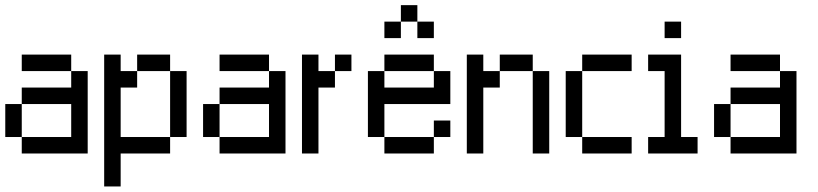

<svg xmlns="http://www.w3.org/2000/svg" viewBox="-20 -582 3102 728"><path d="M62.5 -312.5V-375H125V-312.5ZM125 -312.5V-375H187.5V-312.5ZM187.5 -312.5V-375H250V-312.5ZM250 -250V-312.5H312.5V-250ZM250 -187.5V-250H312.5V-187.5ZM250 -125V-187.5H312.5V-125ZM250 -62.5V-125H312.5V-62.5ZM250 0V-62.5H312.5V0ZM187.5 0V-62.5H250V0ZM125 0V-62.5H187.5V0ZM62.5 0V-62.5H125V0ZM0 -62.5V-125H62.5V-62.5ZM0 -125V-187.5H62.5V-125ZM62.5 -187.5V-250H125V-187.5ZM125 -187.5V-250H187.5V-187.5ZM187.5 -187.5V-250H250V-187.5Z M375 -312.5V-375H437.5V-312.5ZM375 -250V-312.5H437.5V-250ZM375 -187.5V-250H437.5V-187.5ZM375 -125V-187.5H437.5V-125ZM375 -62.5V-125H437.5V-62.5ZM375 0V-62.5H437.5V0ZM375 62.5V0H437.5V62.5ZM375 125V62.5H437.5V125ZM437.5 0V-62.5H500V0ZM500 0V-62.5H562.5V0ZM562.5 0V-62.5H625V0ZM625 -62.5V-125H687.5V-62.5ZM625 -125V-187.5H687.5V-125ZM625 -187.5V-250H687.5V-187.5ZM625 -250V-312.5H687.5V-250ZM562.5 -312.5V-375H625V-312.5ZM500 -312.5V-375H562.5V-312.5ZM437.5 -250V-312.5H500V-250Z M812.5 -312.5V-375H875V-312.5ZM875 -312.5V-375H937.5V-312.5ZM937.5 -312.5V-375H1000V-312.5ZM1000 -250V-312.5H1062.5V-250ZM1000 -187.5V-250H1062.5V-187.5ZM1000 -125V-187.5H1062.5V-125ZM1000 -62.5V-125H1062.5V-62.5ZM1000 0V-62.5H1062.5V0ZM937.5 0V-62.5H1000V0ZM875 0V-62.5H937.5V0ZM812.5 0V-62.5H875V0ZM750 -62.5V-125H812.5V-62.5ZM750 -125V-187.5H812.5V-125ZM812.5 -187.5V-250H875V-187.5ZM875 -187.5V-250H937.5V-187.5ZM937.5 -187.5V-250H1000V-187.5Z M1250 -312.5V-375H1312.5V-312.5ZM1125 -250V-312.5H1187.5V-250ZM1125 0V-62.5H1187.5V0ZM1125 -187.5V-250H1187.5V-187.5ZM1125 -125V-187.5H1187.5V-125ZM1125 -62.5V-125H1187.5V-62.5ZM1187.5 -250V-312.5H1250V-250ZM1125 -312.5V-375H1187.5V-312.5Z M1437.5 -437.5V-500H1500V-437.5ZM1500 -500V-562.5H1562.5V-500ZM1562.5 -437.5V-500H1625V-437.5ZM1437.5 -312.5V-375H1500V-312.5ZM1500 -312.5V-375H1562.5V-312.5ZM1562.5 -312.5V-375H1625V-312.5ZM1625 -250V-312.5H1687.5V-250ZM1625 -187.5V-250H1687.5V-187.5ZM1562.5 -187.5V-250H1625V-187.5ZM1500 -187.5V-250H1562.5V-187.5ZM1437.5 -187.5V-250H1500V-187.5ZM1375 -250V-312.5H1437.5V-250ZM1375 -187.5V-250H1437.5V-187.5ZM1375 -125V-187.5H1437.5V-125ZM1375 -62.5V-125H1437.5V-62.5ZM1437.5 0V-62.5H1500V0ZM1500 0V-62.5H1562.5V0ZM1562.5 0V-62.5H1625V0ZM1625 -62.5V-125H1687.5V-62.5Z M1750 -312.5V-375H1812.5V-312.5ZM1750 -250V-312.5H1812.5V-250ZM1750 -187.5V-250H1812.5V-187.5ZM1750 -125V-187.5H1812.5V-125ZM1750 -62.5V-125H1812.5V-62.5ZM1750 0V-62.5H1812.5V0ZM1812.5 -250V-312.5H1875V-250ZM1875 -312.5V-375H1937.5V-312.5ZM1937.5 -312.5V-375H2000V-312.5ZM2000 -250V-312.5H2062.5V-250ZM2000 -187.5V-250H2062.5V-187.5ZM2000 -125V-187.5H2062.5V-125ZM2000 -62.5V-125H2062.5V-62.5ZM2000 0V-62.5H2062.5V0Z M2187.5 -312.5V-375H2250V-312.5ZM2250 -312.5V-375H2312.5V-312.5ZM2312.5 -312.5V-375H2375V-312.5ZM2125 -250V-312.5H2187.5V-250ZM2125 -187.5V-250H2187.5V-187.5ZM2125 -125V-187.5H2187.5V-125ZM2125 -62.5V-125H2187.5V-62.5ZM2187.5 0V-62.5H2250V0ZM2250 0V-62.5H2312.5V0ZM2312.5 0V-62.5H2375V0Z M2437.5 -312.5V-375H2500V-312.5ZM2500 -312.5V-375H2562.5V-312.5ZM2500 -250V-312.5H2562.5V-250ZM2500 -187.5V-250H2562.5V-187.5ZM2500 -125V-187.5H2562.5V-125ZM2500 -62.5V-125H2562.5V-62.5ZM2500 0V-62.5H2562.5V0ZM2437.5 0V-62.5H2500V0ZM2562.5 0V-62.5H2625V0ZM2500 -437.5V-500H2562.5V-437.5Z M2750 -312.5V-375H2812.5V-312.5ZM2812.5 -312.5V-375H2875V-312.5ZM2875 -312.5V-375H2937.5V-312.5ZM2937.5 -250V-312.5H3000V-250ZM2937.5 -187.5V-250H3000V-187.5ZM2937.5 -125V-187.5H3000V-125ZM2937.5 -62.5V-125H3000V-62.5ZM2937.5 0V-62.5H3000V0ZM2875 0V-62.5H2937.5V0ZM2812.5 0V-62.5H2875V0ZM2750 0V-62.5H2812.5V0ZM2687.5 -62.5V-125H2750V-62.5ZM2687.5 -125V-187.5H2750V-125ZM2750 -187.5V-250H2812.5V-187.5ZM2812.5 -187.5V-250H2875V-187.5ZM2875 -187.5V-250H2937.5V-187.5Z"/></svg>

Font: AprilSans
Style: Regular
Weight: 400
Designer: typesprite
Version: Version 1.001;PS 001.001;hotconv 1.0.88;makeotf.lib2.5.64775